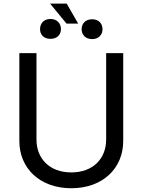

<svg xmlns="http://www.w3.org/2000/svg" viewBox="-20 -1018 780 1051"><path d="M561.1 -727.3V-254.3C561.1 -149.5 489 -74.2 370.4 -74.2C251.4 -74.2 179.7 -149.5 179.7 -254.3V-727.3H85.9V-246.4C85.9 -96.6 198.2 12.4 370.4 12.4C542.3 12.4 654.5 -96.6 654.5 -246.4V-727.3ZM199.2 -858.7C199.2 -829.5 218.4 -805.4 256.4 -805.4C293 -805.4 313.6 -828.1 313.6 -858.3C313.6 -889.6 293 -914.1 255.7 -914.1C219.8 -914.1 199.2 -889.6 199.2 -858.7ZM254.3 -998.2 344.1 -888.8H408L345.2 -998.2ZM426.8 -858C426.8 -828.1 447.4 -804 484.7 -804C522 -804 541.2 -829.5 541.2 -858.3C541.2 -888.5 520.6 -912.6 484.7 -912.6C447.4 -912.6 426.8 -888.5 426.8 -858Z"/></svg>

Font: Margiela Sans Text
Style: Regular
Weight: 400
Designer: Stefan Endress, Andreas Faust
Version: Version 1.100;FEAKit 1.0